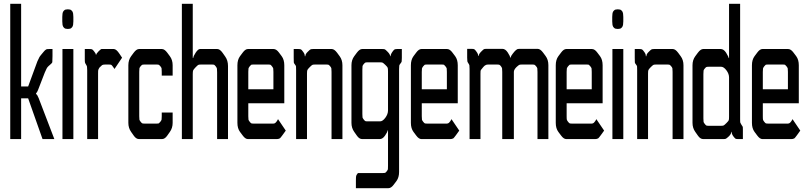

<svg xmlns="http://www.w3.org/2000/svg" viewBox="-20 -736 4263 1016"><path d="M34.2 0V-715.8H91.8V-278.3H128.9L177.7 -411.1Q180.7 -418 188.5 -433.6Q190.4 -437.5 200.2 -449.2L210.9 -461.9Q216.8 -469.7 224.6 -474.6Q227.5 -476.6 241.2 -476.6H257.8V-439.5Q257.8 -414.1 256.8 -407.2Q255.9 -402.3 244.1 -392.6L237.3 -386.7Q230.5 -380.9 226.6 -373Q221.7 -362.3 216.8 -351.6L181.6 -260.7Q176.8 -248 170.9 -242.2V-238.3Q176.8 -236.3 184.6 -216.8L267.6 0H205.1L128.9 -215.8H91.8V0Z M368.2 -646.5Q368.2 -646.5 368.2 -623Q368.2 -602.5 363.3 -594.7L361.3 -591.8L357.4 -587.9Q352.5 -583 340.8 -583H336.9Q325.2 -583 320.3 -587.9L316.4 -591.8L314.5 -594.7Q309.6 -602.5 309.6 -623Q309.6 -623 309.6 -646.5Q309.6 -667 314.5 -674.8L316.4 -677.7L320.3 -681.6Q325.2 -686.5 336.9 -686.5H340.8Q352.5 -686.5 357.4 -681.6L361.3 -677.7L363.3 -674.8Q368.2 -667 368.2 -646.5ZM368.2 -476.6V0H310.5V-476.6Z M428.7 -476.6H452.1Q462.9 -476.6 466.8 -475.1Q470.7 -473.6 477.5 -464.8Q487.3 -453.1 487.3 -446.3H489.3Q489.3 -452.1 502 -464.8Q513.7 -476.6 517.6 -476.6Q523.4 -476.6 529.3 -476.6H582Q595.7 -476.6 612.3 -451.2L626 -430.7L585.9 -371.1L579.1 -380.9Q571.3 -392.6 567.4 -393.6Q564.5 -394.5 557.6 -394.5H537.1Q525.4 -394.5 520.5 -391.6Q517.6 -389.6 506.8 -378.9Q504.9 -377 500 -366.2Q499 -363.3 499 -345.7V0H441.4V-364.3Q441.4 -378.9 440.4 -383.3Q439.5 -387.7 435.1 -394.5Q430.7 -401.4 429.7 -405.3Q428.7 -409.2 428.7 -422.9Z M893.6 -335.9H835.9V-355.5Q835.9 -370.1 835 -374.5Q834 -378.9 828.6 -385.3Q823.2 -391.6 820.3 -393.1Q817.4 -394.5 807.6 -394.5H746.1Q735.4 -394.5 732.4 -393.1Q729.5 -391.6 724.1 -385.3Q718.8 -378.9 717.8 -374.5Q716.8 -370.1 716.8 -355.5V-121.1Q716.8 -106.4 717.8 -102.5Q718.8 -98.6 724.1 -91.8Q729.5 -85 732.4 -83.5Q735.4 -82 746.1 -82H807.6Q818.4 -82 820.8 -83.5Q823.2 -85 828.6 -91.8Q834 -98.6 835 -103Q835.9 -107.4 835.9 -121.1V-140.6H893.6V-85.9Q893.6 -58.6 878.9 -38.1L865.2 -18.6Q852.5 0 836.9 0H715.8Q700.2 0 687.5 -18.6L673.8 -38.1Q659.2 -58.6 659.2 -85.9V-390.6Q659.2 -418.9 673.8 -438.5L687.5 -457Q702.1 -476.6 715.8 -476.6H836.9Q850.6 -476.6 865.2 -457L878.9 -438.5Q893.6 -418.9 893.6 -390.6Z M1038.1 -476.6H1129.9Q1143.6 -476.6 1158.2 -456.1L1171.9 -436.5Q1186.5 -416 1186.5 -386.7V0H1128.9V-353.5Q1128.9 -368.2 1127.9 -373Q1127 -377.9 1121.6 -384.8Q1116.2 -391.6 1113.3 -393.1Q1110.4 -394.5 1100.6 -394.5H1043.9Q1033.2 -394.5 1029.3 -392.6Q1025.4 -390.6 1014.6 -379.4Q1003.9 -368.2 1002 -363.3Q1000 -358.4 1000 -343.8V0H942.4V-715.8H1000V-429.7H1002.9Q1002.9 -438.5 1015.6 -457.5Q1028.3 -476.6 1038.1 -476.6Z M1451.2 -105.5 1492.2 -44.9 1474.6 -20.5Q1463.9 -5.9 1460.9 -3.9Q1453.1 0 1445.3 0Q1445.3 0 1292 0Q1278.3 0 1264.6 -18.6L1250 -38.1Q1236.3 -56.6 1236.3 -85.9V-390.6Q1236.3 -419.9 1250 -438.5L1264.6 -458Q1278.3 -476.6 1292 -476.6H1427.7Q1442.4 -476.6 1456.1 -458L1470.7 -438.5Q1484.4 -419.9 1484.4 -390.6V-189.5H1293.9V-121.1Q1293.9 -106.4 1294.9 -102.5Q1295.9 -98.6 1301.3 -91.8Q1306.6 -85 1309.6 -83.5Q1312.5 -82 1322.3 -82H1426.8Q1433.6 -82 1438.5 -86.9Q1446.3 -94.7 1451.2 -105.5ZM1426.8 -263.7V-355.5Q1426.8 -370.1 1425.8 -374Q1424.8 -377.9 1419.4 -384.8Q1414.1 -391.6 1411.6 -393.1Q1409.2 -394.5 1398.4 -394.5H1322.3Q1311.5 -394.5 1309.1 -393.1Q1306.6 -391.6 1301.3 -384.8Q1295.9 -377.9 1294.9 -373.5Q1293.9 -369.1 1293.9 -355.5V-263.7Z M1534.2 -476.6H1558.6Q1569.3 -476.6 1573.2 -474.1Q1577.1 -471.7 1584 -461.9Q1593.8 -449.2 1592.8 -438.5H1595.7Q1595.7 -450.2 1608.4 -461.9Q1619.1 -472.7 1623 -474.6Q1627 -476.6 1637.7 -476.6H1735.4Q1749 -476.6 1763.7 -457L1777.3 -438.5Q1792 -418.9 1792 -390.6V0H1734.4V-355.5Q1734.4 -370.1 1733.4 -374.5Q1732.4 -378.9 1727.1 -385.3Q1721.7 -391.6 1718.8 -393.1Q1715.8 -394.5 1705.1 -394.5H1647.5Q1636.7 -394.5 1632.8 -392.6Q1628.9 -390.6 1618.7 -380.4Q1608.4 -370.1 1606.4 -365.2Q1604.5 -360.4 1604.5 -345.7V0H1546.9V-365.2Q1546.9 -379.9 1546.4 -384.3Q1545.9 -388.7 1540.5 -395Q1535.2 -401.4 1534.7 -405.8Q1534.2 -410.2 1534.2 -430.7Z M1926.8 -93.8H1991.2Q2004.9 -93.8 2019 -112.8Q2033.2 -131.8 2033.2 -151.4V-357.4Q2033.2 -372.1 2031.7 -377Q2030.3 -381.8 2019.5 -392.1Q2008.8 -402.3 2004.9 -404.3Q2001 -406.2 1990.2 -406.2H1926.8Q1916 -406.2 1913.1 -404.8Q1910.2 -403.3 1904.8 -397Q1899.4 -390.6 1898.4 -386.2Q1897.5 -381.8 1897.5 -367.2V-132.8Q1897.5 -118.2 1898.4 -114.3Q1899.4 -110.4 1904.8 -103.5Q1910.2 -96.7 1913.1 -95.2Q1916 -93.8 1926.8 -93.8ZM1874 179.7H2004.9Q2015.6 179.7 2018.6 178.2Q2021.5 176.8 2026.9 169.9Q2032.2 163.1 2032.7 159.2Q2033.2 155.3 2033.2 140.6V-45.9H2031.2Q2030.3 -37.1 2017.6 -18.6Q2004.9 0 1989.3 0H1896.5Q1880.9 0 1868.2 -18.6L1854.5 -38.1Q1839.8 -58.6 1839.8 -85.9V-390.6Q1839.8 -418.9 1854.5 -438.5L1868.2 -457Q1882.8 -476.6 1896.5 -476.6H2002.9Q2013.7 -476.6 2017.1 -474.6Q2020.5 -472.7 2031.2 -461.9Q2043.9 -449.2 2044.9 -438.5H2046.9Q2046.9 -448.2 2056.6 -461.9Q2063.5 -471.7 2067.4 -474.1Q2071.3 -476.6 2082 -476.6H2106.4V-429.7Q2106.4 -415 2105.5 -410.6Q2104.5 -406.2 2099.1 -399.9Q2093.8 -393.6 2092.8 -389.2Q2091.8 -384.8 2091.8 -370.1V173.8Q2091.8 203.1 2078.1 221.7L2063.5 241.2Q2049.8 259.8 2035.2 259.8H1863.3V221.7Q1863.3 200.2 1864.7 194.8Q1866.2 189.5 1874 179.7Z M2369.1 -105.5 2410.2 -44.9 2392.6 -20.5Q2381.8 -5.9 2378.9 -3.9Q2371.1 0 2363.3 0Q2363.3 0 2210 0Q2196.3 0 2182.6 -18.6L2168 -38.1Q2154.3 -56.6 2154.3 -85.9V-390.6Q2154.3 -419.9 2168 -438.5L2182.6 -458Q2196.3 -476.6 2210 -476.6H2345.7Q2360.4 -476.6 2374 -458L2388.7 -438.5Q2402.3 -419.9 2402.3 -390.6V-189.5H2211.9V-121.1Q2211.9 -106.4 2212.9 -102.5Q2213.9 -98.6 2219.2 -91.8Q2224.6 -85 2227.5 -83.5Q2230.5 -82 2240.2 -82H2344.7Q2351.6 -82 2356.4 -86.9Q2364.3 -94.7 2369.1 -105.5ZM2344.7 -263.7V-355.5Q2344.7 -370.1 2343.8 -374Q2342.8 -377.9 2337.4 -384.8Q2332 -391.6 2329.6 -393.1Q2327.1 -394.5 2316.4 -394.5H2240.2Q2229.5 -394.5 2227.1 -393.1Q2224.6 -391.6 2219.2 -384.8Q2213.9 -377.9 2212.9 -373.5Q2211.9 -369.1 2211.9 -355.5V-263.7Z M2679.7 -431.6H2682.6Q2683.6 -440.4 2693.4 -452.1L2702.1 -462.9Q2709 -470.7 2716.8 -475.6Q2720.7 -477.5 2731.4 -477.5H2825.2Q2838.9 -477.5 2853.5 -458L2867.2 -439.5Q2881.8 -419.9 2881.8 -391.6V0H2824.2V-355.5Q2824.2 -370.1 2823.2 -374.5Q2822.3 -378.9 2816.9 -385.3Q2811.5 -391.6 2808.6 -393.1Q2805.7 -394.5 2795.9 -394.5H2742.2Q2731.4 -394.5 2727.5 -392.6Q2723.6 -390.6 2712.9 -380.9Q2699.2 -367.2 2699.2 -355.5V0H2637.7V-355.5Q2637.7 -370.1 2636.7 -374.5Q2635.7 -378.9 2630.9 -385.3Q2626 -391.6 2622.6 -393.1Q2619.1 -394.5 2609.4 -394.5H2566.4Q2555.7 -394.5 2551.8 -392.6Q2543 -388.7 2537.1 -380.9Q2528.3 -369.1 2524.4 -365.2Q2522.5 -363.3 2522.5 -345.7V0H2464.8V-371.1Q2464.8 -385.7 2463.9 -390.1Q2462.9 -394.5 2458.5 -400.9Q2454.1 -407.2 2453.1 -411.6Q2452.1 -416 2452.1 -430.7V-477.5H2475.6Q2486.3 -477.5 2490.2 -475.1Q2494.1 -472.7 2501 -462.9Q2510.7 -450.2 2510.7 -439.5H2512.7Q2512.7 -449.2 2526.4 -462.9Q2537.1 -473.6 2540.5 -475.6Q2543.9 -477.5 2554.7 -477.5H2638.7Q2654.3 -477.5 2667 -458Q2678.7 -440.4 2679.7 -431.6Z M3135.7 -105.5 3176.8 -44.9 3159.2 -20.5Q3148.4 -5.9 3145.5 -3.9Q3137.7 0 3129.9 0Q3129.9 0 2976.6 0Q2962.9 0 2949.2 -18.6L2934.6 -38.1Q2920.9 -56.6 2920.9 -85.9V-390.6Q2920.9 -419.9 2934.6 -438.5L2949.2 -458Q2962.9 -476.6 2976.6 -476.6H3112.3Q3127 -476.6 3140.6 -458L3155.3 -438.5Q3168.9 -419.9 3168.9 -390.6V-189.5H2978.5V-121.1Q2978.5 -106.4 2979.5 -102.5Q2980.5 -98.6 2985.8 -91.8Q2991.2 -85 2994.1 -83.5Q2997.1 -82 3006.8 -82H3111.3Q3118.2 -82 3123 -86.9Q3130.9 -94.7 3135.7 -105.5ZM3111.3 -263.7V-355.5Q3111.3 -370.1 3110.4 -374Q3109.4 -377.9 3104 -384.8Q3098.6 -391.6 3096.2 -393.1Q3093.8 -394.5 3083 -394.5H3006.8Q2996.1 -394.5 2993.7 -393.1Q2991.2 -391.6 2985.8 -384.8Q2980.5 -377.9 2979.5 -373.5Q2978.5 -369.1 2978.5 -355.5V-263.7Z M3278.3 -646.5Q3278.3 -646.5 3278.3 -623Q3278.3 -602.5 3273.4 -594.7L3271.5 -591.8L3267.6 -587.9Q3262.7 -583 3251 -583H3247.1Q3235.4 -583 3230.5 -587.9L3226.6 -591.8L3224.6 -594.7Q3219.7 -602.5 3219.7 -623Q3219.7 -623 3219.7 -646.5Q3219.7 -667 3224.6 -674.8L3226.6 -677.7L3230.5 -681.6Q3235.4 -686.5 3247.1 -686.5H3251Q3262.7 -686.5 3267.6 -681.6L3271.5 -677.7L3273.4 -674.8Q3278.3 -667 3278.3 -646.5ZM3278.3 -476.6V0H3220.7V-476.6Z M3338.9 -476.6H3363.3Q3374 -476.6 3377.9 -474.1Q3381.8 -471.7 3388.7 -461.9Q3398.4 -449.2 3397.5 -438.5H3400.4Q3400.4 -450.2 3413.1 -461.9Q3423.8 -472.7 3427.7 -474.6Q3431.6 -476.6 3442.4 -476.6H3540Q3553.7 -476.6 3568.4 -457L3582 -438.5Q3596.7 -418.9 3596.7 -390.6V0H3539.1V-355.5Q3539.1 -370.1 3538.1 -374.5Q3537.1 -378.9 3531.7 -385.3Q3526.4 -391.6 3523.4 -393.1Q3520.5 -394.5 3509.8 -394.5H3452.1Q3441.4 -394.5 3437.5 -392.6Q3433.6 -390.6 3423.3 -380.4Q3413.1 -370.1 3411.1 -365.2Q3409.2 -360.4 3409.2 -345.7V0H3351.6V-365.2Q3351.6 -379.9 3351.1 -384.3Q3350.6 -388.7 3345.2 -395Q3339.8 -401.4 3339.4 -405.8Q3338.9 -410.2 3338.9 -430.7Z M3795.9 -382.8H3731.4Q3720.7 -382.8 3717.8 -381.3Q3714.8 -379.9 3709.5 -373.5Q3704.1 -367.2 3703.1 -362.8Q3702.1 -358.4 3702.1 -343.8V-109.4Q3702.1 -94.7 3703.1 -90.8Q3704.1 -86.9 3709.5 -80.1Q3714.8 -73.2 3717.8 -71.8Q3720.7 -70.3 3731.4 -70.3H3794.9Q3805.7 -70.3 3809.6 -72.3Q3813.5 -74.2 3824.2 -85Q3835 -95.7 3836.4 -100.1Q3837.9 -104.5 3837.9 -119.1V-326.2Q3837.9 -345.7 3823.7 -364.3Q3809.6 -382.8 3795.9 -382.8ZM3807.6 0H3701.2Q3685.5 0 3672.9 -18.6L3659.2 -38.1Q3644.5 -58.6 3644.5 -85.9V-390.6Q3644.5 -418.9 3659.2 -438.5L3672.9 -457Q3687.5 -476.6 3701.2 -476.6H3793.9Q3809.6 -476.6 3822.3 -457Q3835.9 -434.6 3835.9 -428.7H3837.9V-715.8H3896.5V-105.5Q3896.5 -88.9 3897.5 -86.9Q3899.4 -84 3903.3 -76.2Q3908.2 -68.4 3910.2 -65.4Q3911.1 -64.5 3911.1 -46.9V0H3886.7Q3876 0 3872.1 -2Q3868.2 -4.9 3861.3 -13.7Q3851.6 -26.4 3851.6 -38.1H3849.6Q3849.6 -26.4 3835.9 -13.7Q3825.2 -3.9 3821.3 -2Q3818.4 0 3807.6 0Z M4173.8 -105.5 4214.8 -44.9 4197.3 -20.5Q4186.5 -5.9 4183.6 -3.9Q4175.8 0 4168 0Q4168 0 4014.6 0Q4001 0 3987.3 -18.6L3972.7 -38.1Q3959 -56.6 3959 -85.9V-390.6Q3959 -419.9 3972.7 -438.5L3987.3 -458Q4001 -476.6 4014.6 -476.6H4150.4Q4165 -476.6 4178.7 -458L4193.4 -438.5Q4207 -419.9 4207 -390.6V-189.5H4016.6V-121.1Q4016.6 -106.4 4017.6 -102.5Q4018.6 -98.6 4023.9 -91.8Q4029.3 -85 4032.2 -83.5Q4035.2 -82 4044.9 -82H4149.4Q4156.2 -82 4161.1 -86.9Q4168.9 -94.7 4173.8 -105.5ZM4149.4 -263.7V-355.5Q4149.4 -370.1 4148.4 -374Q4147.5 -377.9 4142.1 -384.8Q4136.7 -391.6 4134.3 -393.1Q4131.8 -394.5 4121.1 -394.5H4044.9Q4034.2 -394.5 4031.7 -393.1Q4029.3 -391.6 4023.9 -384.8Q4018.6 -377.9 4017.6 -373.5Q4016.6 -369.1 4016.6 -355.5V-263.7Z"/></svg>

Font: Vancouver Drive
Style: Regular
Weight: 400
Designer: Valery Zaveryaev
Foundry: Cyreal (www.cyreal.org)
Version: Version 1.06